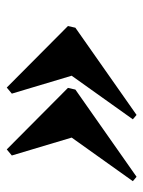

<svg xmlns="http://www.w3.org/2000/svg" viewBox="52 -504 424 568"><g transform="rotate(90 264.0 -220.0)"><path d="M422 -28 240 -209 245 -231 503 -412 516 -401 387 -220 440 -43ZM239 -28 57 -209 62 -231 320 -412 333 -401 204 -220 257 -43Z"/></g></svg>

Font: Libre Bodoni
Style: Bold Italic
Weight: 700
Italic angle: -13°
Version: Version 2.005;gftools[0.9.23]